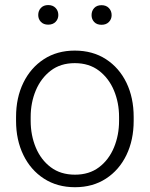

<svg xmlns="http://www.w3.org/2000/svg" viewBox="-20 -741 601 770"><path d="M44.4 -256.3V-272Q44.4 -349.1 73.7 -409.2Q103 -469.2 156 -503.7Q209 -538.1 279.8 -538.1Q351.6 -538.1 404.8 -503.7Q458 -469.2 487.1 -409.2Q516.1 -349.1 516.1 -272V-256.3Q516.1 -179.7 487.1 -119.4Q458 -59.1 405 -24.7Q352.1 9.8 280.8 9.8Q209.5 9.8 156.2 -24.7Q103 -59.1 73.7 -119.4Q44.4 -179.7 44.4 -256.3ZM103 -272V-256.3Q103 -198.7 123.5 -149.4Q144 -100.1 183.6 -70.3Q223.1 -40.5 280.8 -40.5Q337.9 -40.5 377.2 -70.3Q416.5 -100.1 437 -149.4Q457.5 -198.7 457.5 -256.3V-272Q457.5 -329.1 437 -378.2Q416.5 -427.2 377 -457.5Q337.4 -487.8 279.8 -487.8Q222.7 -487.8 183.3 -457.5Q144 -427.2 123.5 -378.2Q103 -329.1 103 -272ZM133.3 -680.7Q133.3 -697.8 144 -709.2Q154.8 -720.7 173.3 -720.7Q191.9 -720.7 202.9 -709.2Q213.9 -697.8 213.9 -680.7Q213.9 -664.6 202.9 -653.3Q191.9 -642.1 173.3 -642.1Q154.8 -642.1 144 -653.3Q133.3 -664.6 133.3 -680.7ZM347.2 -680.2Q347.2 -697.3 357.7 -708.7Q368.2 -720.2 387.2 -720.2Q405.8 -720.2 416.7 -708.7Q427.7 -697.3 427.7 -680.2Q427.7 -664.1 416.7 -652.8Q405.8 -641.6 387.2 -641.6Q368.2 -641.6 357.7 -652.8Q347.2 -664.1 347.2 -680.2Z"/></svg>

Font: Vazirmatn RD UI FD ExtraLight
Style: Regular
Weight: 200
Designer: Saber Rastikerdar
Foundry: Saber Rastikerdar
Version: Version 33.003